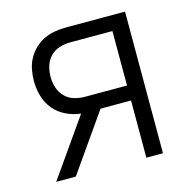

<svg xmlns="http://www.w3.org/2000/svg" viewBox="-83 -600 667 681"><g transform="rotate(-15 250.0 -260.0)"><path d="M42 0 190 -211Q162 -214 136 -226.5Q110 -239 92 -260.5Q74 -282 66 -309.5Q58 -337 58 -365Q58 -386 62 -407Q66 -428 76 -446.5Q86 -465 101.5 -480Q117 -495 136 -504Q155 -513 176 -516.5Q197 -520 218 -520H434V0H373V-210H261L114 0ZM218 -265H373V-465H218Q198 -465 178.5 -459Q159 -453 145 -438.5Q131 -424 125 -404.5Q119 -385 119 -365Q119 -345 125 -325.5Q131 -306 145 -291.5Q159 -277 178.5 -271Q198 -265 218 -265Z"/></g></svg>

Font: Iosevka Curly Light
Style: Regular
Weight: 300
Monospace: yes
Designer: Belleve Invis
Foundry: Belleve Invis
Version: Version 22.1.2; ttfautohint (v1.8.4)